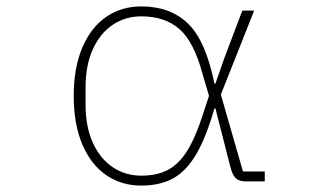

<svg xmlns="http://www.w3.org/2000/svg" viewBox="-20 -566 1040 599"><path d="M210 -267Q210 -355 237 -418Q264 -481 311.5 -513.5Q359 -546 421 -546Q511 -546 566.5 -492.5Q622 -439 649 -305H652L680 -385L736 -533H773L669 -271L738 -31H806V0H747Q726 0 715.5 -10Q705 -20 698 -48L652 -228H649Q623 -137 592 -84.5Q561 -32 520 -9.5Q479 13 421 13Q359 13 311.5 -19.5Q264 -52 237 -115Q210 -178 210 -267ZM613 -209 632 -267 612 -335Q585 -436 539.5 -475.5Q494 -515 421 -515Q371 -515 331.5 -488.5Q292 -462 269.5 -412Q247 -362 247 -295V-238Q247 -171 269.5 -121Q292 -71 331.5 -44.5Q371 -18 421 -18Q470 -18 504 -36Q538 -54 564 -95.5Q590 -137 613 -209Z"/></svg>

Font: IBM Plex Sans JP ExtraLight
Style: Regular
Weight: 200
Designer: Mike Abbink; Paul van der Laan; Pieter van Rosmalen; Wujin Sim; Yejin Wi; Jinhee Kim; Boomi Park; Yona Kim; Kichan Ma
Foundry: Sandoll Inc.
Version: Version 1.001